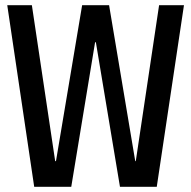

<svg xmlns="http://www.w3.org/2000/svg" viewBox="-20 -720 737 741"><path d="M8 -700H103L193 -98H196L297 -700H401L502 -98H504L594 -700H690L585 1H443L350 -557H347L255 1H112Z"/></svg>

Font: Pathway Extreme Condensed Medium
Style: Regular
Weight: 500
Width: 3
Version: Version 1.001;gftools[0.9.26]